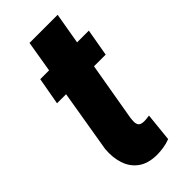

<svg xmlns="http://www.w3.org/2000/svg" viewBox="-217 -705 759 759"><g transform="rotate(-45 162.5 -325.5)"><path d="M325.2 -528.3 305.2 -414.1H33.2L53.7 -528.3ZM125 -659.7H282.2L198.2 -171.4Q196.3 -158.7 196.3 -147.2Q196.3 -135.7 201.7 -128.4Q207 -121.1 222.7 -120.1Q231 -119.6 239.5 -120.6Q248 -121.6 255.9 -122.6L243.7 -3.4Q225.1 3.9 205.8 6.8Q186.5 9.8 166 9.8Q118.7 8.8 89.4 -12.7Q60.1 -34.2 48.1 -70.8Q36.1 -107.4 40 -151.9Z"/></g></svg>

Font: Roboto Condensed Black
Style: Italic
Weight: 900
Italic angle: -12°
Designer: Christian Robertson
Foundry: Google
Version: Version 3.008; 2023